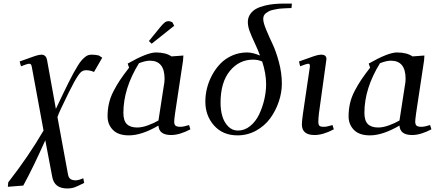

<svg xmlns="http://www.w3.org/2000/svg" viewBox="-20 -749 2441 1072"><path d="M23.9 293.9 25.9 269Q137.7 126 223.1 -20L158.2 -372.1Q156.2 -385.3 152.8 -389.2Q149.4 -393.1 143.1 -393.1Q132.8 -393.1 97.2 -378.9L89.8 -405.8Q153.3 -429.2 176 -436.5Q198.7 -443.8 210.9 -443.8Q238.3 -443.8 243.2 -411.1L292 -141.1Q315.9 -191.9 330.6 -222.2Q345.2 -252.4 362.5 -287.4Q379.9 -322.3 390.4 -341.1Q400.9 -359.9 413.3 -380.4Q425.8 -400.9 434.3 -410.6Q442.9 -420.4 453.1 -429.2Q463.4 -438 472.2 -440.9Q481 -443.8 491.2 -443.8Q514.6 -443.8 532.2 -439L550.8 -426.8L504.9 -347.2Q483.4 -356.9 460.9 -356.9Q443.8 -356.9 431.2 -345.7Q418.5 -334.5 393.3 -289.3Q368.2 -244.1 320.8 -143.1Q306.2 -112.8 300.8 -95.2L359.9 226.1Q363.3 243.7 373.8 250.7Q384.3 257.8 402.8 257.8Q418.9 257.8 444.8 246.1L450.2 272Q414.6 290.5 396.5 296.9Q378.4 303.2 355 303.2Q284.2 303.2 272 240.2L232.9 34.2Q165 186.5 109.9 287.1Z M580.6 -99.1Q580.6 -137.2 588.4 -171.6Q596.2 -206.1 613.8 -240Q631.3 -273.9 650.6 -302.7Q669.9 -331.5 700.7 -371.1L692.9 -394Q801.8 -456.1 850.6 -456.1Q905.8 -456.1 937.5 -434.1L1003.9 -439L1002 -411.1L957.5 -116.2Q952.6 -79.6 952.6 -70.8Q952.6 -53.2 960.4 -47.1Q968.3 -41 986.8 -41Q1005.4 -41 1035.6 -50.8L1043 -26.9Q982.4 4.9 935.5 4.9Q867.7 4.9 864.7 -47.9Q771 6.8 699.7 6.8Q640.1 6.8 610.4 -23.7Q580.6 -54.2 580.6 -99.1ZM668.9 -119.1Q668.9 -75.2 688.2 -56.2Q707.5 -37.1 745.6 -37.1Q773.4 -37.1 807.1 -49.6Q840.8 -62 864.7 -76.2L894.5 -269Q898.9 -291 898.9 -309.1Q898.9 -410.2 816.9 -410.2Q792 -410.2 755.9 -396Q668.9 -255.4 668.9 -119.1ZM811.5 -520 874.5 -597.2Q890.6 -616.7 900.1 -623.8Q909.7 -630.9 921.9 -630.9Q926.3 -630.9 931.4 -629.2Q936.5 -627.4 939.5 -626L942.9 -624L952.6 -605L826.7 -504.9Z M1126.5 -182.1Q1126.5 -218.8 1135.7 -256.3Q1145 -293.9 1164.3 -329.8Q1183.6 -365.7 1210.7 -393.8Q1237.8 -421.9 1276.4 -439Q1314.9 -456.1 1359.9 -456.1Q1390.1 -456.1 1431.6 -439Q1420.9 -469.2 1402.3 -508.5Q1383.8 -547.9 1373.8 -575Q1363.8 -602.1 1363.8 -626Q1363.8 -650.9 1377 -669.9Q1390.1 -689 1410.4 -700Q1430.7 -710.9 1459 -717.8Q1487.3 -724.6 1513.2 -726.8Q1539.1 -729 1567.9 -729H1609.9L1607.4 -704.1Q1590.8 -703.6 1581.5 -703.1Q1572.3 -702.6 1555.4 -701.7Q1538.6 -700.7 1528.3 -698.7Q1518.1 -696.8 1504.2 -693.8Q1490.2 -690.9 1481.9 -686.5Q1473.6 -682.1 1465.3 -676Q1457 -669.9 1453.4 -661.6Q1449.7 -653.3 1449.7 -643.1Q1449.7 -622.6 1466.1 -583.3Q1482.4 -543.9 1501.7 -503.4Q1521 -462.9 1537.4 -401.9Q1553.7 -340.8 1553.7 -282.2Q1553.7 -231.9 1536.4 -180.9Q1519 -129.9 1488.3 -87.9Q1457.5 -45.9 1409.7 -19.5Q1361.8 6.8 1305.7 6.8Q1224.6 6.8 1175.5 -47.9Q1126.5 -102.5 1126.5 -182.1ZM1211.4 -174.8Q1211.4 -134.8 1221.2 -100.8Q1231 -66.9 1253.7 -43.5Q1276.4 -20 1308.6 -20Q1345.7 -20 1376.7 -45.2Q1407.7 -70.3 1426.5 -109.6Q1445.3 -148.9 1455.6 -193.1Q1465.8 -237.3 1465.8 -278.8Q1465.8 -338.9 1443.8 -405.8Q1420.9 -416 1392.6 -416Q1315.4 -416 1263.4 -352.8Q1211.4 -289.6 1211.4 -174.8Z M1649.4 -405.8Q1713.4 -429.2 1736.1 -436.5Q1758.8 -443.8 1772.5 -443.8Q1802.7 -443.8 1802.7 -419.9Q1802.7 -418.9 1800.3 -401.9L1760.7 -116.2Q1757.3 -85.9 1757.3 -70.8Q1757.3 -52.7 1763.4 -46.9Q1769.5 -41 1787.6 -41Q1806.2 -41 1836.4 -50.8L1843.8 -26.9Q1783.2 4.9 1736.3 4.9Q1665.5 4.9 1665.5 -54.2Q1665.5 -72.8 1671.4 -113.8L1709.5 -372.1Q1712.4 -393.1 1702.6 -393.1Q1691.4 -393.1 1655.8 -378.9Z M1926.3 -99.1Q1926.3 -137.2 1934.1 -171.6Q1941.9 -206.1 1959.5 -240Q1977.1 -273.9 1996.3 -302.7Q2015.6 -331.5 2046.4 -371.1L2038.6 -394Q2147.5 -456.1 2196.3 -456.1Q2251.5 -456.1 2283.2 -434.1L2349.6 -439L2347.7 -411.1L2303.2 -116.2Q2298.3 -79.6 2298.3 -70.8Q2298.3 -53.2 2306.2 -47.1Q2314 -41 2332.5 -41Q2351.1 -41 2381.3 -50.8L2388.7 -26.9Q2328.1 4.9 2281.2 4.9Q2213.4 4.9 2210.4 -47.9Q2116.7 6.8 2045.4 6.8Q1985.8 6.8 1956.1 -23.7Q1926.3 -54.2 1926.3 -99.1ZM2014.6 -119.1Q2014.6 -75.2 2033.9 -56.2Q2053.2 -37.1 2091.3 -37.1Q2119.1 -37.1 2152.8 -49.6Q2186.5 -62 2210.4 -76.2L2240.2 -269Q2244.6 -291 2244.6 -309.1Q2244.6 -410.2 2162.6 -410.2Q2137.7 -410.2 2101.6 -396Q2014.6 -255.4 2014.6 -119.1Z"/></svg>

Font: Dehuti
Style: Bold-Italic
Weight: 700
Version: Version 1.2